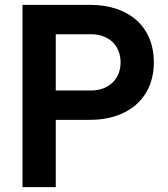

<svg xmlns="http://www.w3.org/2000/svg" viewBox="-20 -765 688 785"><path d="M208 0V-275H350C501 -275 609 -362 609 -510C609 -660 502 -745 350 -745H72V0ZM208 -625H352C425 -625 473 -579 473 -510C473 -442 425 -395 352 -395H208Z"/></svg>

Font: Plus Jakarta Sans
Style: Bold
Weight: 700
Designer: Gumpita Rahayu
Foundry: Tokotype
Version: Version 2.071;gftools[0.9.30]